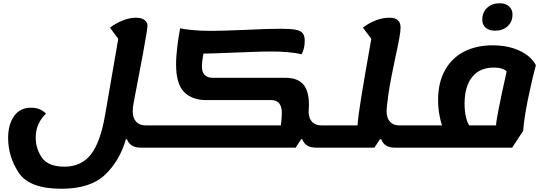

<svg xmlns="http://www.w3.org/2000/svg" viewBox="-20 -884 3353 1182"><path d="M971 -112 950 25H847Q780 25 762 -27H755Q717 106 626.5 192Q536 278 358 278Q161 278 95.5 179.5Q30 81 30 -35Q30 -117 66.5 -169Q103 -221 172 -221Q204 -221 228 -209.5Q252 -198 263 -184Q237 -161 218.5 -123.5Q200 -86 200 -37Q200 32 238.5 87Q277 142 377 142Q480 142 539 67.5Q598 -7 627 -176L708 -645L657 -714Q695 -742 737 -758.5Q779 -775 816 -775Q852 -775 870 -760.5Q888 -746 888 -728Q888 -705 861 -558Q834 -411 802 -247Q797 -217 797 -199Q797 -159 817.5 -135.5Q838 -112 876 -112Z M2050 -112 2029 25H1926Q1859 25 1841 -27H1834L1800 25H948L969 -112H1709Q1710 -119 1712.5 -144.5Q1715 -170 1715 -189Q1715 -268 1648 -268H1248Q1162 -268 1113 -318Q1064 -368 1064 -487Q1064 -537 1072 -601Q1080 -665 1089 -710Q1113 -704 1164 -699Q1215 -694 1281 -694Q1337 -694 1489 -700Q1626 -707 1709 -707Q1769 -707 1800 -701Q1831 -695 1843.5 -679.5Q1856 -664 1856 -633Q1856 -585 1837 -550Q1764 -567 1648 -567Q1603 -567 1524 -564Q1445 -561 1417 -560Q1269 -554 1232 -554Q1223 -502 1223 -476Q1223 -438 1241 -421.5Q1259 -405 1291 -405H1739Q1810 -405 1846 -365.5Q1882 -326 1882 -237Q1882 -223 1880 -191Q1882 -154 1902 -133Q1922 -112 1959 -112Z M2536 -112 2515 25H2411Q2345 25 2327 -27H2319L2285 25H2026L2048 -112H2181Q2185 -170 2205 -292.5Q2225 -415 2258 -600L2266 -645L2214 -714Q2251 -742 2293 -758.5Q2335 -775 2376 -775Q2412 -775 2429 -760Q2446 -745 2446 -713Q2446 -691 2437.5 -644.5Q2429 -598 2417 -545Q2404 -486 2390.5 -416Q2377 -346 2368 -284L2369 -285L2363 -242V-236Q2360 -215 2360 -199Q2360 -159 2380 -135.5Q2400 -112 2437 -112Z M3279 -482Q3253 -386 3229.5 -270Q3206 -154 3201 -79L3133 25H2513L2534 -112H2701Q2692 -138 2684.5 -180Q2677 -222 2677 -267Q2677 -376 2719.5 -452Q2762 -528 2837.5 -566.5Q2913 -605 3013 -605Q3085 -605 3141 -586.5Q3197 -568 3231.5 -539.5Q3266 -511 3279 -482ZM2840 -246Q2840 -197 2849 -161.5Q2858 -126 2869 -112H3034Q3033 -148 3099 -444Q3091 -454 3071 -461Q3051 -468 3020 -468Q2933 -468 2886.5 -409.5Q2840 -351 2840 -246ZM2949 -763Q2949 -808 2979 -836Q3009 -864 3056 -864Q3092 -864 3113.5 -845Q3135 -826 3135 -795Q3135 -750 3105 -722.5Q3075 -695 3028 -695Q2991 -695 2970 -713.5Q2949 -732 2949 -763Z"/></svg>

Font: Lemonada SemiBold
Style: Regular
Weight: 600
Designer: Mohamed Gaber (Arabic) Eduardo Tunni (Latin)
Foundry: Kief Type Foundry
Version: Version 3.006